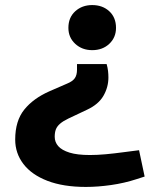

<svg xmlns="http://www.w3.org/2000/svg" viewBox="-20 -604 611 758"><path d="M401 -351Q405 -337 406.5 -324Q408 -311 408 -298Q408 -260 388.5 -226Q369 -192 324 -171L250 -136Q229 -126 217 -115.5Q205 -105 200.5 -93Q196 -81 196 -64Q196 -43 210 -27Q224 -11 254.5 -1.5Q285 8 335 8Q364 8 397 5Q430 2 467 -3L529 -11L551 93L520 103Q471 119 418.5 126.5Q366 134 319 134Q230 134 167.5 110Q105 86 72.5 43.5Q40 1 40 -53Q40 -127 76 -171.5Q112 -216 176 -244L245 -274Q267 -283 275.5 -295.5Q284 -308 284 -329V-351ZM344 -584Q385 -584 411.5 -559.5Q438 -535 438 -494Q438 -456 411.5 -431Q385 -406 344 -406Q304 -406 277 -431Q250 -456 250 -494Q250 -535 277 -559.5Q304 -584 344 -584Z"/></svg>

Font: REM Medium SemiBold
Style: Regular
Weight: 600
Version: Version 1.005;gftools[0.9.28]